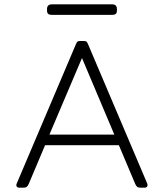

<svg xmlns="http://www.w3.org/2000/svg" viewBox="-20 -870 760 890"><path d="M198 -821V-828Q198 -850 221 -850H499Q522 -850 522 -828V-821Q522 -810 516.5 -805.5Q511 -801 499 -801H221Q209 -801 203.5 -805.5Q198 -810 198 -821ZM57 -18 331 -663Q335 -673 338.5 -676.5Q342 -680 351 -680H369Q378 -680 381.5 -676.5Q385 -673 389 -663L663 -18Q664 -16 664 -12Q664 -7 660.5 -3.5Q657 0 651 0H632Q621 0 616 -4Q611 -8 607 -17L531 -197H189L113 -17Q109 -8 104 -4Q99 0 88 0H69Q61 0 57.5 -5.5Q54 -11 57 -18ZM510 -246 360 -601 209 -246Z"/></svg>

Font: Mitr ExtraLight
Style: Regular
Weight: 250
Designer: Thanarat Vachiruckul
Foundry: Cadson Demak Co.,Ltd.
Version: Version 1.000